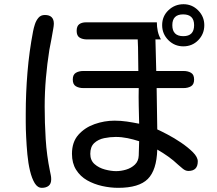

<svg xmlns="http://www.w3.org/2000/svg" viewBox="-20 -860 1040 921"><path d="M859.4 -637.7Q817.4 -637.7 787.6 -667.5Q757.8 -697.3 757.8 -739.3Q757.8 -782.2 788.1 -811Q818.4 -839.8 860.4 -839.8Q901.4 -839.8 930.7 -810.1Q960 -780.3 960 -739.3Q960 -697.3 931.2 -667.5Q902.3 -637.7 859.4 -637.7ZM859.4 -686.5Q911.1 -686.5 911.1 -739.3Q911.1 -791 858.4 -791Q806.6 -791 806.6 -739.3Q806.6 -686.5 859.4 -686.5ZM180.7 41Q160.2 41 146.5 18.6Q132.8 -3.9 124 -40.5Q115.2 -77.1 111.3 -119.6Q107.4 -162.1 105.5 -202.1Q103.5 -242.2 103.5 -272.5Q103.5 -302.7 103.5 -314.5Q103.5 -413.1 111.8 -513.2Q120.1 -613.3 138.7 -710Q141.6 -725.6 147.5 -743.7Q153.3 -761.7 164.6 -774.9Q175.8 -788.1 195.3 -788.1Q238.3 -788.1 238.3 -746.1Q238.3 -740.2 237.3 -733.9Q236.3 -727.5 235.4 -721.7Q231.4 -697.3 226.6 -671.9Q221.7 -646.5 216.8 -621.1Q206.1 -553.7 200.2 -485.4Q194.3 -417 194.3 -348.6Q194.3 -271.5 199.2 -192.9Q204.1 -114.3 219.7 -39.1Q221.7 -29.3 223.6 -20Q225.6 -10.7 225.6 0Q225.6 21.5 213.4 31.2Q201.2 41 180.7 41ZM546.9 41Q508.8 41 469.7 32.2Q430.7 23.4 397.9 4.9Q365.2 -13.7 345.2 -45.4Q325.2 -77.1 325.2 -122.1Q325.2 -178.7 356 -213.4Q386.7 -248 433.6 -264.6Q480.5 -281.2 529.3 -281.2Q559.6 -281.2 588.9 -276.9Q618.2 -272.5 647.5 -266.6Q646.5 -309.6 645.5 -352.5Q644.5 -395.5 645.5 -437.5H379.9Q358.4 -437.5 343.8 -446.3Q329.1 -455.1 329.1 -478.5Q329.1 -502 343.8 -510.7Q358.4 -519.5 379.9 -519.5H643.6Q642.6 -557.6 642.6 -595.2Q642.6 -632.8 640.6 -670.9H397.5Q376 -670.9 361.8 -679.7Q347.7 -688.5 347.7 -711.9Q347.7 -734.4 359.9 -743.7Q372.1 -752.9 392.6 -752.9H732.4Q732.4 -731.4 736.8 -710.4Q741.2 -689.5 752 -670.9H725.6L729.5 -519.5H860.4Q881.8 -519.5 896.5 -510.7Q911.1 -502 911.1 -478.5Q911.1 -455.1 896.5 -446.3Q881.8 -437.5 860.4 -437.5H731.4L734.4 -239.3Q752 -231.4 783.7 -214.8Q815.4 -198.2 848.6 -175.8Q881.8 -153.3 905.3 -129.9Q928.7 -106.4 928.7 -85.9Q928.7 -40 883.8 -40Q870.1 -40 857.4 -50.3Q844.7 -60.5 835 -69.3Q812.5 -90.8 787.1 -108.9Q761.7 -127 734.4 -142.6Q731.4 -43.9 689 -1.5Q646.5 41 546.9 41ZM537.1 -39.1Q560.5 -39.1 585 -46.4Q609.4 -53.7 627 -70.3Q644.5 -86.9 645.5 -114.3Q646.5 -130.9 646.5 -148.4Q646.5 -166 647.5 -182.6Q620.1 -191.4 591.8 -197.3Q563.5 -203.1 535.2 -203.1Q507.8 -203.1 479.5 -197.3Q451.2 -191.4 432.1 -173.8Q413.1 -156.2 413.1 -122.1Q413.1 -90.8 433.6 -72.8Q454.1 -54.7 483.4 -46.9Q512.7 -39.1 537.1 -39.1Z"/></svg>

Font: Kosugi Maru
Style: Regular
Weight: 400
Designer: MOTOYA
Version: Version 4.002